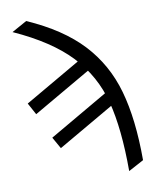

<svg xmlns="http://www.w3.org/2000/svg" viewBox="-100 -817 889 1099"><g transform="rotate(-10 344.0 -267.0)"><path d="M649.4 159.2 560.5 207Q560.5 -39.1 519 -198.7Q477.5 -358.4 365.2 -477.5Q252.9 -596.7 41 -692.4L128.9 -741.2Q329.1 -653.3 442.4 -531.7Q555.7 -410.2 602.5 -244.6Q649.4 -79.1 649.4 159.2ZM92.8 -206.1 55.7 -274.4 426.8 -489.3 465.8 -421.9ZM198.2 9.8 160.2 -57.6 532.2 -273.4 571.3 -206.1Z"/></g></svg>

Font: Pretendard Std Variable
Style: Regular
Weight: 400
Designer: Base glyphs from Inter by Rasmus Andersson; Hangeul glyphs from Noto Sans CJK(Source Han Sans) by Jang Soo-young and Kan
Foundry: Kil Hyung-jin
Version: Version 1.309;Glyphs 3.2 (3225)